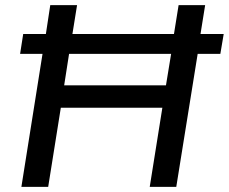

<svg xmlns="http://www.w3.org/2000/svg" viewBox="-20 -725 888 745"><path d="M63 0 145 -516H58L70 -593H158L175 -705H279L261 -593H655L673 -705H776L758 -593H848L835 -516H747L664 0H561L610 -307H216L167 0ZM229 -394H624L644 -516H248Z"/></svg>

Font: Nunito Sans 12pt SemiBold
Style: Italic
Weight: 600
Italic angle: -9°
Designer: Vernon Adams
Foundry: Vernon Adams
Version: Version 3.101;gftools[0.9.27]